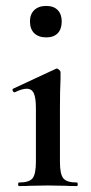

<svg xmlns="http://www.w3.org/2000/svg" viewBox="-20 -627 306 647"><path d="M44 -12Q78 -12 89.5 -26Q101 -40 101 -81V-263Q101 -297 94 -312.5Q87 -328 70 -328Q54 -328 30 -316H29Q25 -316 23 -321Q21 -326 24 -328L168 -395L171 -396Q175 -396 179.5 -391.5Q184 -387 184 -384V-363Q182 -321 182 -264V-81Q182 -40 193.5 -26Q205 -12 239 -12Q242 -12 242 -6Q242 0 239 0Q214 0 199 -1L141 -2L83 -1Q69 0 44 0Q41 0 41 -6Q41 -12 44 -12ZM81 -555Q81 -579 95.5 -593Q110 -607 136 -607Q161 -607 174.5 -593Q188 -579 188 -555Q188 -529 174.5 -515Q161 -501 136 -501Q110 -501 95.5 -515Q81 -529 81 -555Z"/></svg>

Font: Cormorant Garamond SemiBold
Style: Regular
Weight: 600
Designer: Christian Thalmann (Catharsis Fonts)
Foundry: Catharsis Fonts
Version: Version 4.000